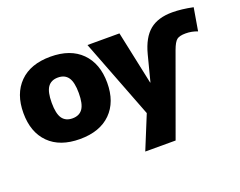

<svg xmlns="http://www.w3.org/2000/svg" viewBox="-116 -747 1483 1184"><g transform="rotate(-20 625.5 -155.0)"><path d="M100.1 -62Q28.3 -133.8 28.3 -259.8Q28.3 -385.7 100.1 -458Q171.9 -530.3 302.7 -530.3Q433.6 -530.3 505.9 -458Q578.1 -385.7 578.1 -259.8Q578.1 -133.8 505.9 -62Q433.6 9.8 302.7 9.8Q171.9 9.8 100.1 -62ZM235.8 -362.3Q213.9 -331.1 213.9 -259.8Q213.9 -188.5 235.8 -157.2Q257.8 -126 302.7 -126Q347.7 -126 369.6 -157.2Q391.6 -188.5 391.6 -259.8Q391.6 -331.1 369.6 -362.3Q347.7 -393.6 302.7 -393.6Q257.8 -393.6 235.8 -362.3ZM543 -519.5H752.9L827.1 -169.9H829.1L873 -339.8Q899.4 -440.4 954.1 -485.4Q1008.8 -530.3 1102.5 -530.3Q1163.1 -530.3 1238.3 -514.6L1212.9 -365.2Q1175.8 -379.9 1135.7 -379.9Q1095.7 -379.9 1078.1 -366.2Q1060.5 -352.5 1043 -304.7L852.5 219.7H653.3L743.2 0Z"/></g></svg>

Font: GenEi M Gothic v2 Black
Style: Regular
Weight: 900
Version: Version 2.0